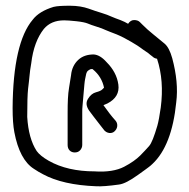

<svg xmlns="http://www.w3.org/2000/svg" viewBox="-20 -682 661 670"><path d="M427 -599C420 -603 411 -608 400 -612C389 -616 378 -620 369 -624C360 -628 348 -633 334 -637C320 -641 306 -646 289 -652C272 -658 250 -662 224 -662C198 -662 179 -661 167 -658C134 -648 109 -633 94 -613C49 -560 25 -457 24 -305C24 -270 26 -242 30 -221C42 -157 65 -114 98 -93C110 -85 120 -79 130 -74C176 -49 238 -35 316 -32C333 -31 359 -33 395 -38C412 -40 434 -52 462 -72L487 -90C495 -96 504 -102 512 -110C557 -152 585 -224 595 -325C601 -372 596 -423 581 -479C574 -504 565 -521 554 -530C543 -539 530 -550 515 -562C500 -574 488 -585 477 -596L468 -605C463 -610 456 -612 448 -612C440 -612 433 -608 427 -599ZM528 -477C545 -425 549 -369 541 -307C537 -279 533 -257 529 -243C518 -206 509 -182 500 -172C491 -162 481 -151 469 -139C457 -127 438 -113 413 -100C388 -87 353 -81 310 -84C248 -84 194 -96 150 -121C129 -133 116 -144 108 -155C89 -184 78 -224 75 -274C75 -321 76 -354 78 -372C80 -390 82 -404 83 -417C84 -430 86 -444 89 -461C95 -512 110 -552 133 -581C150 -601 173 -611 204 -611C213 -611 227 -610 246 -608C265 -606 279 -603 286 -600C293 -597 304 -593 317 -589C330 -585 341 -581 349 -577C357 -573 370 -569 387 -562C404 -555 421 -546 438 -536C455 -526 466 -519 471 -515C476 -511 482 -507 488 -503C494 -499 499 -496 504 -491L513 -484C517 -480 522 -478 528 -477ZM343 -376 337 -370C333 -366 326 -363 315 -360C304 -357 295 -350 287 -337C279 -324 281 -311 291 -296C295 -291 300 -284 306 -276C312 -268 318 -261 323 -254L344 -227C349 -222 354 -219 361 -218C368 -217 375 -219 380 -224C385 -229 388 -234 389 -241C390 -248 388 -255 384 -260C367 -279 357 -293 352 -300C347 -307 343 -312 341 -315L355 -321C384 -336 397 -358 393 -387C389 -416 375 -442 352 -465C337 -482 322 -491 307 -492C285 -492 267 -486 253 -473C239 -460 230 -442 228 -420C227 -414 225 -399 221 -376C217 -353 216 -324 216 -289V-176C216 -169 218 -162 223 -157C228 -152 234 -150 241 -150C248 -150 254 -152 259 -157C264 -162 267 -169 267 -176V-289C267 -297 267 -305 268 -313C269 -321 270 -337 272 -359C274 -381 275 -397 277 -406C279 -415 280 -421 281 -425C282 -429 284 -433 288 -436C292 -439 296 -441 299 -441C302 -441 304 -441 304 -440C325 -423 338 -401 343 -376Z"/></svg>

Font: AppleStorm
Style: Rg
Weight: 400
Foundry: Cannot Into Space Fonts
Version: Version 1.01